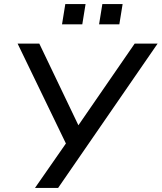

<svg xmlns="http://www.w3.org/2000/svg" viewBox="-20 -918 790 938"><path d="M66 0ZM151 0 302 -217 66 -705H172L363 -306L638 -705H750L264 0ZM464 -799 480 -898H579L563 -799ZM283 -799 299 -898H398L382 -799Z"/></svg>

Font: Winston Medium
Style: Italic
Weight: 500
Italic angle: -9°
Designer: Original fonts by Vernon Adams / Changes by Cristiano Sobral
Foundry: Original fonts by Vernon Adams / Changes by Cristiano Sobral
Version: Version 2.503;July 17, 2020;FontCreator 13.0.0.2655 64-bit